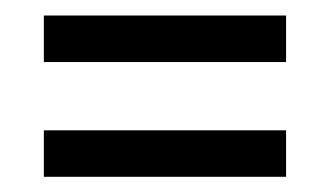

<svg xmlns="http://www.w3.org/2000/svg" viewBox="-20 -364 430 250"><path d="M37.1 -283.2V-343.8H352.5V-283.2ZM37.1 -133.8V-194.3H352.5V-133.8Z"/></svg>

Font: Markazi Text SemiBold
Style: Regular
Weight: 600
Designer: Borna Izadpanah (Arabic designer), Fiona Ross (Arabic design director) and Florian Runge (Latin designer)
Foundry: Borna Izadpanah and Florian Runge
Version: Version 1.001; ttfautohint (v1.8.3)